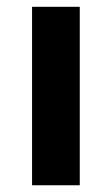

<svg xmlns="http://www.w3.org/2000/svg" viewBox="-20 -550 332 570"><path d="M216.8 0H75.2V-529.8H216.8Z"/></svg>

Font: Aurulent Sans
Style: Bold
Weight: 700
Version: Version 2007.05.04